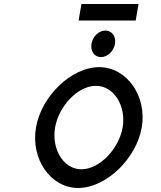

<svg xmlns="http://www.w3.org/2000/svg" viewBox="-20 -924 802 955"><path d="M385 -904 371 -822H655L669 -904ZM482 -640C514 -640 546 -669 552 -706C558 -743 536 -772 504 -772C472 -772 441 -743 435 -706C429 -669 450 -640 482 -640ZM457 -497C549 -497 608 -394 590 -290C572 -186 477 -82 385 -82C293 -82 236 -186 254 -290C272 -394 365 -497 457 -497ZM369 11C507 11 658 -134 685 -290C712 -446 611 -590 473 -590C335 -590 186 -446 159 -290C132 -134 231 11 369 11Z"/></svg>

Font: Charger Monospace
Style: Regular
Weight: 400
Designer: Jasper
Foundry: Cannot Into Space Fonts
Version: Version 0.980